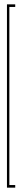

<svg xmlns="http://www.w3.org/2000/svg" viewBox="-20 -734 107 883"><path d="M12 129V-714H50V-702H23V117H50V129Z"/></svg>

Font: Anybody UltraCondensed Thin
Style: Regular
Weight: 100
Width: 1
Designer: Tyler Finck
Foundry: Etcetera Type Company
Version: Version 1.110